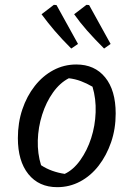

<svg xmlns="http://www.w3.org/2000/svg" viewBox="-20 -766 533 795"><path d="M217 9Q141 9 97.5 -45Q54 -99 54 -194Q54 -258 72.5 -313Q91 -368 124 -410Q157 -452 201 -475.5Q245 -499 296 -499Q372 -499 415.5 -445.5Q459 -392 459 -296Q459 -232 440 -177Q421 -122 388.5 -80Q356 -38 312 -14.5Q268 9 217 9ZM248 -46Q284 -63 312.5 -103Q341 -143 357.5 -194Q374 -245 376 -301Q378 -357 363 -407Q339 -421 315 -430Q291 -439 265 -442Q228 -423 199.5 -383Q171 -343 154.5 -291Q138 -239 136.5 -184.5Q135 -130 150 -82Q171 -68 196 -59Q221 -50 248 -46ZM275 -565Q235 -605 206 -639Q177 -673 152 -707L203 -746L214 -745L303 -584ZM411 -565Q370 -606 340.5 -639.5Q311 -673 287 -707L338 -746L349 -745L438 -584Z"/></svg>

Font: Piazzolla Thin Medium
Style: Italic
Weight: 500
Italic angle: -11.3°
Version: Version 2.005